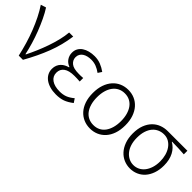

<svg xmlns="http://www.w3.org/2000/svg" viewBox="88 -1252 1969 1969"><g transform="rotate(45 1072.5 -267.0)"><path d="M219 0Q203 -73 181.5 -145.5Q160 -218 133.5 -285.5Q107 -353 76 -415Q45 -477 10 -529L68 -547Q98 -501 126.5 -441Q155 -381 180 -316.5Q205 -252 224.5 -186Q244 -120 257 -60H262Q289 -114 314.5 -173.5Q340 -233 361 -293.5Q382 -354 397 -415Q412 -476 417 -533H476Q457 -395 407.5 -266.5Q358 -138 280 0Z M769 13Q721 13 681.5 1.5Q642 -10 614 -30.5Q586 -51 570.5 -80Q555 -109 555 -145Q555 -174 564.5 -197Q574 -220 590 -236.5Q606 -253 626.5 -263.5Q647 -274 669 -280V-285Q627 -301 605 -334Q583 -367 583 -407Q583 -442 598 -468Q613 -494 639 -511.5Q665 -529 700 -538Q735 -547 774 -547Q823 -547 864.5 -530.5Q906 -514 943 -487L916 -446Q882 -471 848 -484Q814 -497 775 -497Q748 -497 723.5 -491Q699 -485 681 -473Q663 -461 652.5 -443Q642 -425 642 -401Q642 -359 675.5 -331Q709 -303 786 -303Q800 -303 814.5 -303Q829 -303 849 -305V-254Q826 -256 807.5 -256.5Q789 -257 770 -257Q693 -257 654 -228.5Q615 -200 615 -149Q615 -96 658 -66Q701 -36 776 -36Q821 -36 857 -49.5Q893 -63 934 -97L962 -55Q914 -18 871 -2.5Q828 13 769 13Z M1263 13Q1213 13 1170 -5.5Q1127 -24 1095 -59.5Q1063 -95 1045 -147Q1027 -199 1027 -266Q1027 -334 1045 -386Q1063 -438 1095 -474Q1127 -510 1170 -528.5Q1213 -547 1263 -547Q1313 -547 1355.5 -528.5Q1398 -510 1430 -474Q1462 -438 1480 -386Q1498 -334 1498 -266Q1498 -199 1480 -147Q1462 -95 1430 -59.5Q1398 -24 1355.5 -5.5Q1313 13 1263 13ZM1263 -37Q1304 -37 1336 -53Q1368 -69 1390 -99Q1412 -129 1424 -171.5Q1436 -214 1436 -266Q1436 -318 1424 -360.5Q1412 -403 1390 -433Q1368 -463 1336 -479.5Q1304 -496 1263 -496Q1222 -496 1189.5 -479.5Q1157 -463 1134.5 -433Q1112 -403 1100 -360.5Q1088 -318 1088 -266Q1088 -214 1100 -171.5Q1112 -129 1134.5 -99Q1157 -69 1189.5 -53Q1222 -37 1263 -37Z M1843 13Q1796 13 1754 -5Q1712 -23 1680 -58Q1648 -93 1629 -144.5Q1610 -196 1610 -262Q1610 -332 1629.5 -383Q1649 -434 1682 -467.5Q1715 -501 1757.5 -517Q1800 -533 1846 -533H2132V-481Q2085 -484 2043 -486Q2001 -488 1955 -488V-484Q2009 -454 2039.5 -396Q2070 -338 2070 -256Q2070 -192 2052 -141.5Q2034 -91 2003.5 -57Q1973 -23 1931.5 -5Q1890 13 1843 13ZM1843 -37Q1879 -37 1910 -52.5Q1941 -68 1963.5 -97Q1986 -126 1999 -167Q2012 -208 2012 -259Q2012 -303 2001 -343.5Q1990 -384 1968.5 -415Q1947 -446 1916 -464.5Q1885 -483 1845 -483Q1809 -483 1777 -469Q1745 -455 1721.5 -427.5Q1698 -400 1684.5 -358.5Q1671 -317 1671 -262Q1671 -210 1684 -168.5Q1697 -127 1720.5 -98Q1744 -69 1775.5 -53Q1807 -37 1843 -37Z"/></g></svg>

Font: Kinto Sans Light
Style: Regular
Weight: 300
Designer: Authors: Ryoko NISHIZUKA  (kana & ideographs); Paul D. Hunt (Latin, Greek & Cyrillic); Wenlong ZHANG  (bopomofo); Sandol
Foundry: Adobe Systems Incorporated, ookami Inc.
Version: Version 0.001